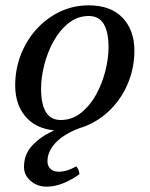

<svg xmlns="http://www.w3.org/2000/svg" viewBox="-20 -475 561 720"><path d="M313 -415Q271 -415 237.5 -388.5Q204 -362 181 -320.5Q158 -279 146 -231.5Q134 -184 134 -142Q134 -85 152 -55Q170 -25 208 -25V15Q126 15 81.5 -31.5Q37 -78 37 -155Q37 -214 57.5 -268Q78 -322 115.5 -364Q153 -406 203.5 -430.5Q254 -455 313 -455ZM208 -25Q250 -25 283.5 -51.5Q317 -78 340 -119.5Q363 -161 375 -208.5Q387 -256 387 -298Q387 -355 369 -385Q351 -415 313 -415V-455Q395 -455 439.5 -408.5Q484 -362 484 -285Q484 -226 463.5 -172Q443 -118 405.5 -76Q368 -34 317.5 -9.5Q267 15 208 15ZM155 225Q120 225 95 203.5Q70 182 70 151Q70 104 100.5 71Q131 38 179.5 15.5Q228 -7 281 -21L295 0Q231 20 194.5 54.5Q158 89 158 130Q158 147 169 158Q180 169 202 169Q214 169 230 164.5Q246 160 266 149Q271 154 274 161.5Q277 169 278 178Q253 197 220 211Q187 225 155 225Z"/></svg>

Font: Poltawski Nowy
Style: Italic
Weight: 400
Italic angle: -12°
Designer: Adam Pótawski, Mateusz Machalski, Borys Kosmynka, Ania Wieluska
Foundry: Capitalics.wtf
Version: Version 1.001;gftools[0.9.25]